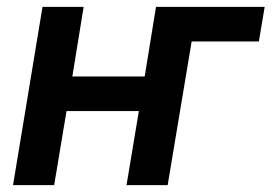

<svg xmlns="http://www.w3.org/2000/svg" viewBox="-20 -540 792 560"><path d="M18 0 104 -520H224L191 -317H402L435 -520H752L735 -419H539L469 0H349L385 -216H174L138 0Z"/></svg>

Font: Zed Sans Extended
Style: Bold Italic
Weight: 700
Width: 7
Italic angle: -9°
Designer: Belleve Invis
Foundry: Belleve Invis
Version: Version 1.0.0; ttfautohint (v1.8.4)